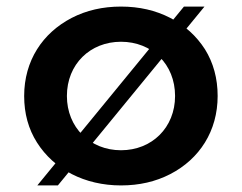

<svg xmlns="http://www.w3.org/2000/svg" viewBox="-20 -548 736 584"><path d="M348 16C403.5 16 453.5 4.5 498 -18.5C587 -64.5 642 -149.5 642 -256C642 -309.5 629 -357 603.5 -398C577.5 -438.5 542.5 -470.5 498 -493.5C453.5 -516.5 403.5 -528 348 -528C292.5 -528 242.5 -516.5 198 -493.5C109.5 -447.5 53.5 -363.5 53.5 -256C53.5 -202.5 66.5 -155.5 92.5 -114.5C144.5 -32.5 237.5 16 348 16ZM348 -91C254.5 -91 183.5 -160 183.5 -256C183.5 -353 254.5 -421 348 -421C442 -421 512.5 -353 512.5 -256C512.5 -160 442 -91 348 -91ZM156 16 602 -528H539.5L93.5 16Z"/></svg>

Font: Spartan SemiBold
Style: Regular
Weight: 600
Designer: Matt Bailey, Mirko Velimirovic
Foundry: Matt Bailey
Version: Version 1.003